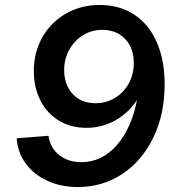

<svg xmlns="http://www.w3.org/2000/svg" viewBox="-20 -736 690 772"><path d="M47 -180 175 -190Q182 -141 218 -112.5Q254 -84 307 -84Q389 -84 448.5 -151Q508 -218 531 -334Q497 -282 443.5 -252Q390 -222 327 -222Q265 -222 217 -251Q169 -280 142.5 -332Q116 -384 116 -451Q116 -526 150.5 -586.5Q185 -647 245.5 -681.5Q306 -716 381 -716Q461 -716 520 -677Q579 -638 610.5 -566Q642 -494 642 -396Q642 -278 597 -184Q552 -90 472.5 -37Q393 16 293 16Q225 16 170.5 -9Q116 -34 83.5 -78.5Q51 -123 47 -180ZM364 -321Q407 -321 442 -342Q477 -363 497.5 -400Q518 -437 518 -482Q518 -543 483 -579.5Q448 -616 391 -616Q349 -616 314 -594.5Q279 -573 258.5 -536Q238 -499 238 -455Q238 -395 272.5 -358Q307 -321 364 -321Z"/></svg>

Font: MedMera Sans Semibold
Style: Italic
Weight: 600
Italic angle: -11°
Designer: Kasper Nordkvist
Foundry: UNCUT.wtf
Version: Version 1.300